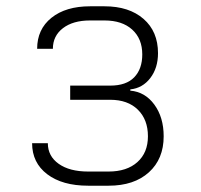

<svg xmlns="http://www.w3.org/2000/svg" viewBox="-20 -580 640 610"><path d="M260 10Q178 10 130 -26.5Q82 -63 82 -125H132Q132 -84 166.5 -59.5Q201 -35 260 -35H325Q383 -35 416.5 -65Q450 -95 450 -147Q450 -200 418 -231.5Q386 -263 330 -263H203V-308H330Q381 -308 406.5 -334.5Q432 -361 432 -407Q432 -457 400 -486Q368 -515 312 -515H266Q212 -515 180 -490.5Q148 -466 148 -425H98Q98 -487 143.5 -523.5Q189 -560 266 -560H312Q390 -560 436 -520Q482 -480 482 -411Q482 -364 457.5 -332Q433 -300 394 -296V-292Q441 -288 470.5 -247.5Q500 -207 500 -147Q500 -75 453 -32.5Q406 10 325 10Z"/></svg>

Font: JetBrains Mono NL Thin
Style: Regular
Weight: 100
Monospace: yes
Designer: Philipp Nurullin, Konstantin Bulenkov
Foundry: JetBrains
Version: Version 2.305; ttfautohint (v1.8.4.7-5d5b)